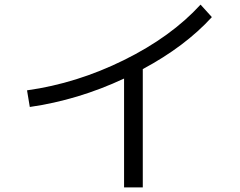

<svg xmlns="http://www.w3.org/2000/svg" viewBox="-20 -766 1040 831"><path d="M97 -375Q312 -405 516.5 -506Q721 -607 848 -746L897 -692Q781 -565 598 -467V45H517V-426Q318 -333 109 -303Z"/></svg>

Font: M PLUS 1p
Style: Regular
Weight: 400
Version: Version 1.062